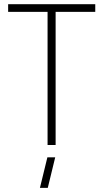

<svg xmlns="http://www.w3.org/2000/svg" viewBox="-20 -704 502 932"><path d="M173.8 208 210 59.6H248L211.9 208ZM19.5 -646.5V-683.6H442.4V-646.5H250V0H210.9V-646.5Z"/></svg>

Font: Post No Bills Jaffna Light
Style: Regular
Weight: 300
Designer: Kosala Senevirathne, Siva Puranthara, Lasantha Premarathna, Tharique Azeez
Foundry: Mooniak
Version: Version 1.220 ; ttfautohint (v1.6)